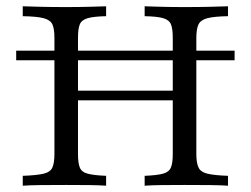

<svg xmlns="http://www.w3.org/2000/svg" viewBox="-20 -591 798 611"><path d="M31.5 -399.2V-429.8H726.6V-399.2ZM440.3 0V-31.5Q479.8 -33.1 498.8 -38.3Q517.7 -43.5 523.8 -57.7Q529.8 -71.8 529.8 -100.8V-470.2Q529.8 -499.2 524.2 -513.3Q518.5 -527.4 499.6 -533.1Q480.6 -538.7 440.3 -539.5V-571Q460.5 -570.2 494 -569.4Q527.4 -568.5 566.9 -568.5Q613.7 -568.5 649.2 -569.4Q684.7 -570.2 705.6 -571V-539.5Q661.3 -538.7 639.9 -533.1Q618.5 -527.4 611.7 -513.3Q604.8 -499.2 604.8 -470.2V-100.8Q604.8 -72.6 611.7 -58.1Q618.5 -43.5 639.9 -38.3Q661.3 -33.1 705.6 -31.5V0Q684.7 -1.6 649.2 -2Q613.7 -2.4 566.9 -2.4Q526.6 -2.4 493.5 -2Q460.5 -1.6 440.3 0ZM52.4 0V-31.5Q97.6 -33.1 119 -38.3Q140.3 -43.5 146.8 -58.1Q153.2 -72.6 153.2 -100.8V-470.2Q153.2 -499.2 146.8 -513.3Q140.3 -527.4 119 -533.1Q97.6 -538.7 52.4 -539.5V-571Q73.4 -570.2 108.9 -569.4Q144.4 -568.5 190.3 -568.5Q230.6 -568.5 264.1 -569.4Q297.6 -570.2 317.7 -571V-539.5Q278.2 -538.7 258.9 -533.1Q239.5 -527.4 233.9 -513.3Q228.2 -499.2 228.2 -470.2V-100.8Q228.2 -72.6 233.9 -58.1Q239.5 -43.5 258.9 -38.3Q278.2 -33.1 317.7 -31.5V0Q297.6 -1.6 264.1 -2Q230.6 -2.4 190.3 -2.4Q144.4 -2.4 108.9 -2Q73.4 -1.6 52.4 0ZM200 -271.8V-302.4H557.3V-271.8Z"/></svg>

Font: Playfair 12pt Light
Style: Regular
Weight: 300
Designer: Claus Eggers Sørensen
Foundry: Claus Eggers Sørensen
Version: Version 2.000;gftools[0.9.28]